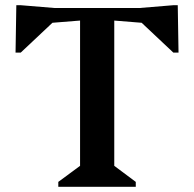

<svg xmlns="http://www.w3.org/2000/svg" viewBox="-20 -721 749 741"><path d="M205 0V-19L289 -81V-678L343 -646L69 -624V-690H640V-624L366 -646L421 -678V-81L504 -19V0ZM40 -518 43 -701H59L192 -690L195 -645L60 -518ZM649 -518 514 -645 517 -690 650 -701H666L669 -518Z"/></svg>

Font: Platypi Light Medium
Style: Regular
Weight: 500
Version: Version 1.200